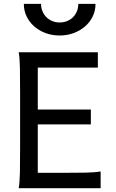

<svg xmlns="http://www.w3.org/2000/svg" viewBox="-20 -987 606 1007"><path d="M456.5 -412.6V-334.5H178.2V-80.6H307.1Q379.9 -80.6 429.2 -81.5Q478.5 -82.5 507.8 -87.9V0H78.1Q83.5 -29.3 84.5 -84.7Q85.4 -140.1 85.4 -212.4V-500.5Q85.4 -572.8 84.5 -628.2Q83.5 -683.6 78.1 -712.9H493.2V-632.3H178.2V-412.6ZM481 -966.8Q481 -931.2 466.3 -900.9Q451.7 -870.6 426 -848.4Q400.4 -826.2 366.2 -813.5Q332 -800.8 293 -800.8Q253.4 -800.8 219.2 -813.5Q185.1 -826.2 159.7 -848.4Q134.3 -870.6 119.6 -900.9Q105 -931.2 105 -966.8H195.3Q195.3 -945.3 203.1 -927.2Q210.9 -909.2 224.1 -896.2Q237.3 -883.3 255.1 -876.2Q272.9 -869.1 293 -869.1Q313.5 -869.1 331.3 -876.2Q349.1 -883.3 362.3 -896.2Q375.5 -909.2 383.1 -927.2Q390.6 -945.3 390.6 -966.8Z"/></svg>

Font: Andika
Style: Regular
Weight: 400
Designer: Victor Gaultney, Annie Olsen, Julie Remington, Don Collingsworth, Eric Hays
Foundry: SIL International
Version: Version 1.001